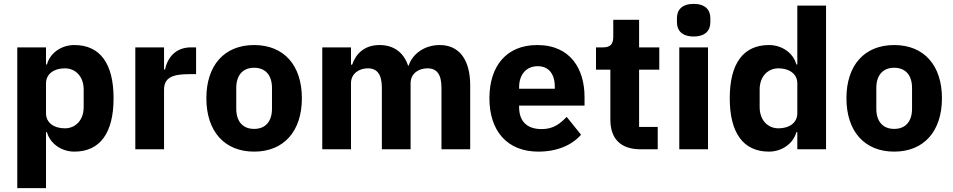

<svg xmlns="http://www.w3.org/2000/svg" viewBox="-20 -769 4908 989"><path d="M69 200H217V-88H222C237 -31 295 12 363 12C496 12 565 -85 565 -263C565 -441 496 -537 363 -537C295 -537 237 -495 222 -437H217V-525H69ZM314 -108C258 -108 217 -137 217 -185V-340C217 -388 258 -417 314 -417C370 -417 411 -374 411 -308V-217C411 -151 370 -108 314 -108Z M825 0V-307C825 -368 867 -387 953 -387H990V-525H964C882 -525 842 -469 830 -411H825V-525H677V0Z M1289 12C1443 12 1535 -94 1535 -263C1535 -432 1443 -537 1289 -537C1135 -537 1043 -432 1043 -263C1043 -94 1135 12 1289 12ZM1289 -105C1231 -105 1197 -143 1197 -209V-316C1197 -382 1231 -420 1289 -420C1347 -420 1381 -382 1381 -316V-209C1381 -143 1347 -105 1289 -105Z M1788 0V-340C1788 -392 1832 -417 1875 -417C1923 -417 1947 -385 1947 -317V0H2095V-340C2095 -392 2138 -417 2182 -417C2231 -417 2254 -385 2254 -317V0H2402V-329C2402 -461 2346 -537 2245 -537C2165 -537 2104 -490 2085 -431H2082C2059 -500 2007 -537 1935 -537C1857 -537 1813 -492 1794 -436H1788V-525H1640V0Z M2753 12C2849 12 2926 -21 2973 -75L2899 -167C2866 -133 2832 -104 2770 -104C2691 -104 2654 -148 2654 -217V-225H2991V-269C2991 -411 2921 -537 2747 -537C2589 -537 2501 -429 2501 -263C2501 -95 2592 12 2753 12ZM2750 -428C2809 -428 2838 -385 2838 -321V-312H2654V-320C2654 -385 2691 -428 2750 -428Z M3368 0V-115H3272V-410H3376V-525H3272V-667H3139V-581C3139 -545 3127 -525 3087 -525H3050V-410H3124V-153C3124 -53 3178 0 3280 0Z M3553 -581C3613 -581 3639 -612 3639 -654V-676C3639 -718 3613 -749 3553 -749C3493 -749 3467 -718 3467 -676V-654C3467 -612 3493 -581 3553 -581ZM3479 0H3627V-525H3479Z M4087 0H4235V-740H4087V-437H4082C4067 -495 4009 -537 3941 -537C3808 -537 3739 -441 3739 -263C3739 -85 3808 12 3941 12C4009 12 4067 -31 4082 -88H4087ZM3990 -108C3934 -108 3893 -151 3893 -217V-308C3893 -374 3934 -417 3990 -417C4046 -417 4087 -388 4087 -340V-185C4087 -137 4046 -108 3990 -108Z M4586 12C4740 12 4832 -94 4832 -263C4832 -432 4740 -537 4586 -537C4432 -537 4340 -432 4340 -263C4340 -94 4432 12 4586 12ZM4586 -105C4528 -105 4494 -143 4494 -209V-316C4494 -382 4528 -420 4586 -420C4644 -420 4678 -382 4678 -316V-209C4678 -143 4644 -105 4586 -105Z"/></svg>

Font: IBM Plex Sans Thai Looped
Style: Bold
Weight: 700
Designer: Mike Abbink, Paul van der Laan, Pieter van Rosmalen, Ben Mitchell, Mark Frömberg
Foundry: Bold Monday
Version: Version 1.1